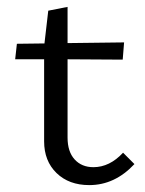

<svg xmlns="http://www.w3.org/2000/svg" viewBox="-20 -530 421 557"><path d="M370 -54Q313 7 239 7Q180 7 144 -28Q108 -63 108 -120V-358H24L29 -403L109 -404L120 -499L176 -510V-405L340 -407L336 -357L176 -358V-131Q176 -90 196.5 -67.5Q217 -45 251 -45Q298 -45 337 -87Z"/></svg>

Font: Ysabeau
Style: Regular
Weight: 400
Designer: Christian Thalmann (Catharsis Fonts)
Version: Version 0.003